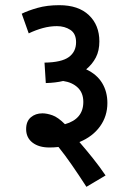

<svg xmlns="http://www.w3.org/2000/svg" viewBox="-20 -652 505 742"><path d="M64 -599Q88 -611 125 -621.5Q162 -632 209 -632Q283 -632 323.5 -593.5Q364 -555 364 -492Q364 -456 350.5 -430Q337 -404 313 -384Q354 -365 374.5 -331.5Q395 -298 395 -254Q395 -203 366.5 -163.5Q338 -124 287 -103Q312 -74 338.5 -41Q365 -8 388 26L314 70Q285 25 258 -14Q231 -53 206 -84Q189 -82 171 -82Q130 -82 105.5 -101Q81 -120 81 -153Q81 -183 99 -198.5Q117 -214 144 -214Q161 -214 182.5 -206.5Q204 -199 231 -172Q302 -192 302 -258Q302 -293 280.5 -313.5Q259 -334 224 -339Q195 -332 157 -331L152 -410Q218 -411 246 -431.5Q274 -452 274 -489Q274 -522 252 -536.5Q230 -551 200 -551Q173 -551 145.5 -543.5Q118 -536 91 -523Z"/></svg>

Font: Noto Sans Devanagari UI Condensed Medium
Style: Regular
Weight: 500
Width: 3
Designer: Jelle Bosma - Monotype Design Team
Foundry: Monotype Imaging Inc.
Version: Version 2.003